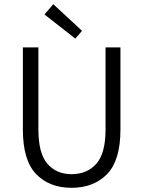

<svg xmlns="http://www.w3.org/2000/svg" viewBox="-20 -883 683 915"><path d="M89 -266V-657H163V-266Q163 -152 206 -102.5Q249 -53 321 -53Q395 -53 439 -102.5Q483 -152 483 -266V-657H554V-266Q554 -119 490.5 -53.5Q427 12 321 12Q215 12 152 -53.5Q89 -119 89 -266ZM192 -814 234 -863 371 -736 339 -699Z"/></svg>

Font: Assistant-zap
Style: zap
Weight: 400
Designer: Hebrew By Ben Nathan, Latin by Paul Hunt
Version: Version 2.001